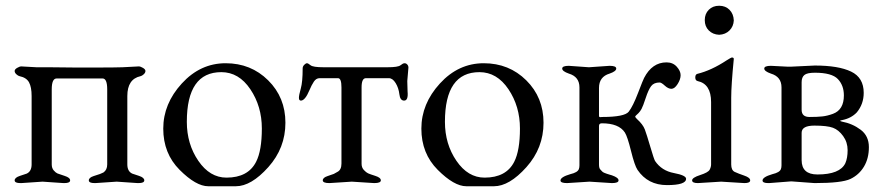

<svg xmlns="http://www.w3.org/2000/svg" viewBox="-20 -634 3078 668"><path d="M459 3 386 -2 312 3H309Q289 3 289 -6.5Q289 -16 306 -21.5Q323 -27 327.5 -28.5Q332 -30 340 -34Q353 -43 353 -62V-323Q353 -361 337 -361H177Q160 -361 160 -323V-62Q160 -49 167 -41Q174 -33 180 -30.5Q186 -28 205 -22Q224 -16 224 -6.5Q224 3 204 3H201L128 -2L54 3H51Q31 3 31 -6.5Q31 -16 49 -22Q67 -28 73 -30Q90 -38 90 -62V-300Q90 -331 81 -347.5Q72 -364 48 -369Q43 -370 37 -375.5Q31 -381 31 -387Q31 -393 40 -398Q49 -403 53 -403L107 -400Q129 -400 150 -400L246 -399H300Q384 -399 406 -400Q406 -400 464 -403Q468 -403 477 -398Q486 -393 486 -387Q486 -381 480 -375.5Q474 -370 469 -369Q423 -359 423 -300V-62Q423 -38 440 -30Q446 -28 464 -22Q482 -16 482 -6.5Q482 3 462 3Z M750 -383Q630 -383 630 -210Q630 -133 670 -74.5Q710 -16 768 -16Q843 -16 871 -71Q891 -110 891 -187Q891 -264 851 -323.5Q811 -383 750 -383ZM605 -43Q548 -100 548 -186.5Q548 -273 612.5 -343.5Q677 -414 765 -414Q853 -414 913 -354.5Q973 -295 973 -207Q973 -119 913.5 -52.5Q854 14 800.5 14Q747 14 704.5 14Q662 14 605 -43Z M1282 3 1204 -2 1126 3Q1103 3 1103 -6.5Q1103 -16 1120 -21.5Q1137 -27 1141.5 -29Q1146 -31 1154 -36Q1168 -43 1168 -65V-330Q1168 -362 1156 -362H1092Q1080 -362 1072 -350Q1064 -338 1056.5 -320Q1049 -302 1041.5 -293Q1034 -284 1027 -284Q1020 -284 1020 -293.5Q1020 -303 1026.5 -326Q1033 -349 1033 -396Q1033 -403 1038.5 -408.5Q1044 -414 1048 -414Q1052 -414 1060.5 -407Q1069 -400 1106 -400H1328Q1365 -400 1373.5 -407Q1382 -414 1387.5 -414Q1393 -414 1397 -409.5Q1401 -405 1401 -399L1397 -352Q1397 -334 1398 -316Q1401 -284 1386 -284Q1372 -284 1369.5 -306Q1367 -328 1356.5 -345Q1346 -362 1333 -362H1253Q1238 -362 1238 -330V-64Q1238 -51 1246 -42.5Q1254 -34 1260.5 -31Q1267 -28 1286 -22Q1305 -16 1305 -6.5Q1305 3 1282 3Z M1648 -383Q1528 -383 1528 -210Q1528 -133 1568 -74.5Q1608 -16 1666 -16Q1741 -16 1769 -71Q1789 -110 1789 -187Q1789 -264 1749 -323.5Q1709 -383 1648 -383ZM1503 -43Q1446 -100 1446 -186.5Q1446 -273 1510.5 -343.5Q1575 -414 1663 -414Q1751 -414 1811 -354.5Q1871 -295 1871 -207Q1871 -119 1811.5 -52.5Q1752 14 1698.5 14Q1645 14 1602.5 14Q1560 14 1503 -43Z M2109 3 2031 -2 1953 3Q1930 3 1930 -6Q1930 -18 1964 -28Q1990 -34 1994 -46Q1996 -51 1996 -59V-330Q1996 -367 1959 -378Q1936 -386 1936 -395.5Q1936 -405 1959 -405L2029 -400L2101 -405Q2124 -405 2124 -395.5Q2124 -386 2101 -378Q2064 -367 2064 -328V-231Q2064 -226 2069 -226.5Q2074 -227 2075 -227Q2153 -227 2167.5 -245.5Q2182 -264 2200 -311Q2218 -358 2221 -363Q2249 -417 2299 -417Q2321 -417 2334.5 -402Q2348 -387 2348 -372.5Q2348 -358 2337.5 -341.5Q2327 -325 2316 -325Q2305 -325 2293 -336Q2281 -347 2275 -347Q2255 -347 2245.5 -334.5Q2236 -322 2226.5 -293Q2217 -264 2212 -255Q2207 -246 2201.5 -240.5Q2196 -235 2193 -232.5Q2190 -230 2190 -228Q2190 -226 2196 -220Q2217 -201 2223.5 -183.5Q2230 -166 2242.5 -123.5Q2255 -81 2259 -74Q2282 -40 2324.5 -32Q2367 -24 2367 -12Q2367 10 2300.5 10Q2234 10 2198 -43Q2188 -58 2175.5 -108.5Q2163 -159 2154 -173Q2133 -205 2074 -205Q2064 -205 2064 -196V-62Q2064 -49 2068.5 -44.5Q2073 -40 2075 -37.5Q2077 -35 2083 -32.5Q2089 -30 2091 -29.5Q2093 -29 2100.5 -26.5Q2108 -24 2109 -24Q2132 -16 2132 -6.5Q2132 3 2109 3Z M2482 -513Q2460 -514 2446 -528Q2432 -542 2432 -564Q2432 -586 2446 -600Q2460 -614 2482 -614Q2504 -614 2518 -600Q2532 -586 2533 -563Q2532 -542 2518 -528Q2504 -514 2482 -513ZM2570 3 2489 -2 2408 3Q2388 3 2388 -6.5Q2388 -16 2416 -25Q2444 -34 2449 -43.5Q2454 -53 2454 -62V-279Q2454 -342 2407 -352Q2399 -354 2399 -364.5Q2399 -375 2406 -377Q2455 -389 2508 -424Q2524 -434 2526 -434Q2533 -434 2533 -429Q2524 -337 2524 -294V-62Q2524 -42 2536 -36Q2549 -30 2569.5 -23Q2590 -16 2590 -6.5Q2590 3 2570 3Z M2769 -348V-252Q2769 -227 2796.5 -227Q2824 -227 2841.5 -229Q2859 -231 2878 -238Q2916 -252 2916 -302Q2916 -337 2895 -359Q2874 -381 2815 -381Q2788 -381 2778.5 -373Q2769 -365 2769 -348ZM2662 -405 2721 -402H2731L2815 -406Q2897 -406 2941 -385Q2985 -364 2985 -311Q2985 -272 2961 -243Q2941 -222 2909 -216Q2897 -214 2909 -211Q2946 -204 2974.5 -182.5Q3003 -161 3003 -122Q3003 -83 2986 -54.5Q2969 -26 2939 -11.5Q2909 3 2814 3L2733 -3L2656 3H2653Q2633 3 2633 -6Q2633 -18 2667 -28Q2693 -34 2697 -46Q2699 -51 2699 -59V-330Q2699 -367 2662 -378Q2639 -386 2639 -395.5Q2639 -405 2662 -405ZM2769 -172V-77Q2769 -27 2824 -27Q2902 -27 2921 -66Q2929 -84 2929 -111.5Q2929 -139 2913.5 -160.5Q2898 -182 2878 -189.5Q2858 -197 2813.5 -197Q2769 -197 2769 -172Z"/></svg>

Font: EB Garamond
Style: Regular
Weight: 400
Version: Version 0.012